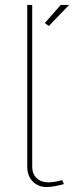

<svg xmlns="http://www.w3.org/2000/svg" viewBox="-20 -750 299 775"><path d="M90 -730H110V-77Q110 -48 128 -31Q146 -14 176 -14Q187 -14 202.5 -16.5Q218 -19 231 -23L238 -7Q225 -3 204 1Q183 5 169 5Q134 5 112 -17.5Q90 -40 90 -77ZM177 -645 161 -657 225 -730H259Z"/></svg>

Font: Raleway Thin Thin
Style: Regular
Weight: 250
Version: Version 4.026